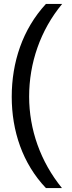

<svg xmlns="http://www.w3.org/2000/svg" viewBox="-20 -804 368 982"><path d="M215 158H297C187 23 129 -142 129 -310C129 -481 186 -649 298 -784H215C95 -654 40 -485 40 -309C40 -135 95 32 215 158Z"/></svg>

Font: Noto Sans Math
Style: Regular
Weight: 400
Designer: Monotype Design Team, Delve Withrington, Jeff Kellem
Foundry: Monotype Imaging Inc., Delve Fonts LLC
Version: Version 3.000